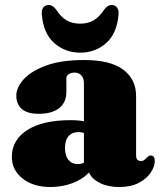

<svg xmlns="http://www.w3.org/2000/svg" viewBox="-20 -737 642 771"><path d="M27.5 -106.5Q27.5 -175 89.5 -214.8Q151.5 -254.5 263.5 -254.5Q294 -254.5 317 -250V-403.5Q317 -422.5 306.8 -434Q296.5 -445.5 279 -445.5Q266 -445.5 256.2 -439.2Q246.5 -433 246.5 -422.5V-368Q246.5 -326 217.8 -303Q189 -280 135.5 -280Q90 -280 67.8 -299.2Q45.5 -318.5 45.5 -353Q45.5 -386 75.5 -419Q105.5 -452 165.8 -474Q226 -496 317.5 -496Q423.5 -496 475 -457.2Q526.5 -418.5 526.5 -351.5V-112.5Q526.5 -90.5 546 -90.5Q554.5 -90.5 559.8 -95Q565 -99.5 569.5 -104Q573 -107.5 576.8 -110Q580.5 -112.5 585.5 -112.5Q601.5 -112.5 601.5 -90.5Q601.5 -68.5 585.5 -44.2Q569.5 -20 537.8 -3Q506 14 459 14Q413.5 14 381 -2.2Q348.5 -18.5 337.5 -44.5Q311.5 -16.5 270 -1.2Q228.5 14 183 14Q113 14 70.2 -20.5Q27.5 -55 27.5 -106.5ZM241 -143.5Q241 -111.5 255 -94.8Q269 -78 292 -78Q304.5 -78 317 -83.5V-203Q306.5 -206.5 294 -206.5Q269.5 -206.5 255.2 -190.2Q241 -174 241 -143.5ZM302 -642Q334.5 -642 356.8 -655.8Q379 -669.5 397.5 -697Q411.5 -717 428 -717Q442.5 -717 450.2 -706.2Q458 -695.5 456 -678Q449.5 -602 406 -563.8Q362.5 -525.5 302 -525.5Q242 -525.5 198.2 -563.8Q154.5 -602 148 -678Q146 -695.5 153.5 -706.2Q161 -717 175.5 -717Q192.5 -717 206.5 -697Q225 -668 248 -655Q271 -642 302 -642Z"/></svg>

Font: Fraunces 9pt S000 Black
Style: Regular
Weight: 900
Version: Version 1.000; ttfautohint (v1.8.3)